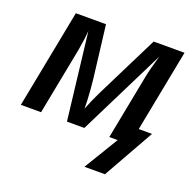

<svg xmlns="http://www.w3.org/2000/svg" viewBox="-126 -656 973 967"><g transform="rotate(20 361.0 -172.0)"><path d="M688 -88.4 534.7 183.6H424.8L536.1 0H491.2L558.1 -345.2Q562 -366.2 569.8 -396.5Q577.6 -426.8 589.4 -466.8L357.4 0H264.2L209.5 -465.8Q208 -445.8 204.6 -419.4Q201.2 -393.1 195.3 -359.9Q182.6 -295.4 165.3 -205.3Q147.9 -115.2 125.5 0H17.1L119.6 -528.3H281.2L314.9 -251Q318.4 -221.2 320.6 -191.4Q322.8 -161.6 324 -135.7Q325.2 -109.9 325.2 -91.3Q341.8 -136.2 368.2 -189.9L536.6 -528.3H702.1L616.7 -88.4Z"/></g></svg>

Font: Arimo SemiBold
Style: Italic
Weight: 600
Italic angle: -12°
Version: Version 1.33